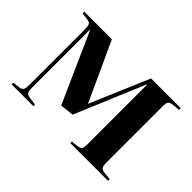

<svg xmlns="http://www.w3.org/2000/svg" viewBox="-98 -740 964 964"><g transform="rotate(45 383.5 -258.0)"><path d="M43 0V-12L82 -17Q98 -19 103 -28.5Q108 -38 108 -64V-452Q108 -478 103 -487.5Q98 -497 82 -499L43 -504V-516H239L383 -202L398 -237L517 -516H728V-504L688 -500Q669 -498 663 -490Q657 -482 657 -458V-58Q657 -34 663 -26Q669 -18 688 -16L728 -12V0H460V-11L497 -15Q515 -17 520 -26Q525 -35 525 -58V-478H522L367 -109L294 -101L129 -471H127V-61Q127 -37 132.5 -28.5Q138 -20 153 -18L198 -11V0Z"/></g></svg>

Font: Literata 72pt SemiBold
Style: Regular
Weight: 600
Designer: Latin by Veronika Burian and Jose Scaglione. Greek by Irene Vlachou. Cyrillic by Vera Evstafieva.
Foundry: TypeTogether
Version: Version 3.002